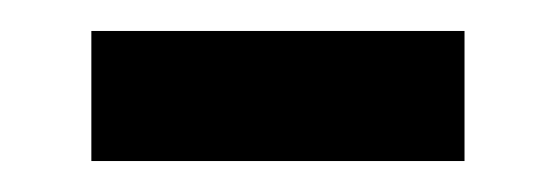

<svg xmlns="http://www.w3.org/2000/svg" viewBox="-20 -374 359 124"><path d="M39 -354H280V-270H39Z"/></svg>

Font: Noto Serif Sinhala SemiCondensed Medium
Style: Regular
Weight: 500
Width: 4
Designer: Jelle Bosma - Monotype Design Team
Foundry: Monotype Imaging Inc.
Version: Version 2.007; ttfautohint (v1.8.4.7-5d5b)